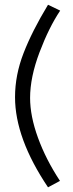

<svg xmlns="http://www.w3.org/2000/svg" viewBox="-20 -759 309 816"><path d="M184.1 -738.8 235.8 -713.9Q188 -642.6 147.9 -536.6Q107.9 -430.7 107.9 -342.8Q107.9 -265.6 141.4 -173.6Q174.8 -81.5 234.9 9.8L184.1 37.1Q43.9 -171.4 43.9 -346.2Q43.9 -439.9 80.1 -533.2Q116.2 -626.5 184.1 -738.8Z"/></svg>

Font: Rawline
Style: Regular
Weight: 400
Designer: Matt McInerney, Pablo Impallari, Rodrigo Fuenzalida
Foundry: Matt McInerney, Pablo Impallari, Rodrigo Fuenzalida
Version: Version 4.020;PS 004.020;hotconv 1.0.88;makeotf.lib2.5.64775